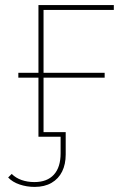

<svg xmlns="http://www.w3.org/2000/svg" viewBox="-20 -537 491 754"><path d="M131 -517H427V-498H151V0H131ZM116 197Q85 197 57 187.5Q29 178 12 160L26 146Q42 162 65 170Q88 178 115 178Q165 178 191.5 149Q218 120 218 65V-8L226 0H131V-18H238V70Q238 108 224 136.5Q210 165 182.5 181Q155 197 116 197ZM52 -251H391V-232H52Z"/></svg>

Font: Montserrat
Style: Regular
Weight: 400
Designer: Julieta Ulanovsky
Foundry: Julieta Ulanovsky
Version: Version 8.000